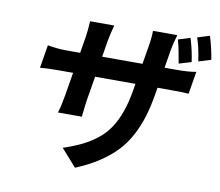

<svg xmlns="http://www.w3.org/2000/svg" viewBox="-89 -881 1217 1064"><g transform="rotate(10 519.5 -349.0)"><path d="M132.8 -566.1Q190 -556.1 234 -556.1H316.1L332 -652Q336.6 -680.4 340.2 -737.9H476.2Q460.9 -681.8 455.6 -650.9L440 -556.1H666.9L683.9 -658Q692.5 -708.8 692.5 -746.1H829.5Q815 -699.2 807.9 -658L791.2 -556.1H862.2Q926.1 -556.1 968.4 -563.9L947.4 -437.1Q920.1 -440 843.8 -440H772L766.7 -408Q754.6 -333.8 737.2 -276.3Q719.8 -218.8 691.8 -165.5Q663.7 -112.2 624.1 -70.3Q584.5 -28.4 528.4 8.5Q472.3 45.5 398.4 76L312.5 -21Q373.9 -41.5 418.1 -63.4Q462.4 -85.2 500.7 -115.8Q539.1 -146.3 565.3 -185.9Q591.6 -225.5 610.8 -279.1Q630 -332.7 641.7 -403.1L647.7 -440H420.8L399.1 -310Q395.2 -287.3 386.7 -209.2H252.5Q265.3 -249.6 275.2 -310L296.9 -440H214.8Q150.2 -440 111.2 -436.1ZM864 -592Q862.9 -597.7 858.5 -622.5Q854 -647.4 851.7 -659.3Q849.4 -671.2 845.2 -690.2Q840.9 -709.2 836.6 -723L904.1 -744Q925.1 -675.8 933.6 -612.9ZM969.1 -622.9Q956.7 -707.7 939.6 -752.8L1008.2 -774.1Q1028.1 -709.9 1038.7 -644.2Z"/></g></svg>

Font: Karasuma Gothic
Style: Bold Italic
Weight: 700
Italic angle: 9.39998°
Designer: Rasmus Andersson / Ryoko Nishizuka
Foundry: Genbu
Version: Version 1.00